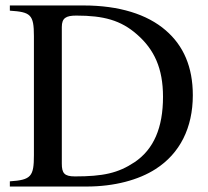

<svg xmlns="http://www.w3.org/2000/svg" viewBox="-20 -682 762 702"><path d="M206 -583C206 -616 221 -625 259 -625C359 -625 422 -608 481 -556C544 -501 576 -432 576 -328C576 -215 542 -136 472 -89C412 -49 357 -37 254 -37C215 -37 206 -49 206 -84ZM16 -662V-643C92 -638 104 -629 104 -550V-115C104 -37 94 -24 16 -19V0H297C398 0 487 -24 549 -64C638 -121 685 -215 685 -334C685 -437 651 -515 586 -571C518 -630 415 -662 286 -662Z"/></svg>

Font: XITS
Style: Regular
Weight: 400
Designer: MicroPress Inc., with final additions and corrections provided by Coen Hoffman, Elsevier (retired)
Version: Version 1.302